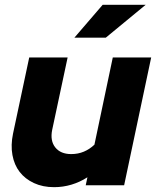

<svg xmlns="http://www.w3.org/2000/svg" viewBox="-20 -767 646 795"><path d="M260 -529 196 -229Q187 -184 209 -156.5Q231 -129 275 -129Q303 -129 327 -139Q351 -149 371 -168L447 -529H606L494 0H335L342 -33Q311 -13 276 -2.5Q241 8 204 8Q157 8 120.5 -9Q84 -26 61.5 -55Q39 -84 31.5 -125Q24 -166 34 -214L101 -529ZM405 -747H583L418 -611H288Z"/></svg>

Font: Red Hat Display Black
Style: Italic
Weight: 900
Italic angle: -12°
Designer: Pentagram / MCKL
Foundry: Pentagram / MCKL
Version: Version 1.003; Red Hat Display Black Italic